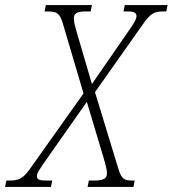

<svg xmlns="http://www.w3.org/2000/svg" viewBox="-73 -734 678 754"><path d="M-53 0H127L132 -25H110C80 -25 72 -29 72 -42C72 -53 78 -64 115 -116L268 -334L333 -117C344 -80 347 -65 347 -53C347 -37 339 -25 299 -25H276L271 0H451L456 -25H448C415 -25 404 -30 391 -74L300 -372L487 -637C519 -683 533 -689 570 -689H580L585 -714H417L412 -689H431C455 -689 463 -682 463 -671C463 -659 453 -642 429 -608L288 -404L228 -609C220 -635 217 -652 217 -662C217 -678 226 -689 260 -689H283L288 -714H107L102 -689H112C150 -689 161 -684 174 -641L255 -367L49 -77C17 -31 2 -25 -39 -25H-48Z"/></svg>

Font: Noto Serif Condensed ExtraLight
Style: Italic
Weight: 200
Width: 3
Italic angle: -12°
Designer: Monotype Design Team
Foundry: Monotype Imaging Inc.
Version: Version 2.013